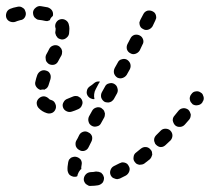

<svg xmlns="http://www.w3.org/2000/svg" viewBox="-36 -587 687 628"><path d="M304 -7Q303 -11 301 -15Q298 -19 295 -22Q291 -24 287 -25Q282 -26 278 -26Q269 -24 260 -24Q250 -23 244 -16Q238 -9 238 0Q238 4 240 8Q242 12 245 15Q249 18 253 20Q257 22 262 21Q273 21 285 19Q294 17 300 10Q305 2 304 -7ZM385 -44Q383 -48 380 -51Q376 -54 372 -55Q368 -56 363 -56Q359 -55 355 -53Q346 -48 337 -44Q329 -40 326 -32Q322 -23 326 -14Q328 -10 331 -7Q335 -4 339 -3Q343 -1 348 -1Q352 -2 356 -3Q366 -8 376 -13Q384 -18 387 -27Q390 -36 385 -44ZM193 -14Q190 -16 188 -20Q186 -24 185 -29Q184 -41 187 -56Q188 -61 190 -65Q193 -68 196 -71Q200 -73 205 -74Q209 -75 213 -74Q222 -72 228 -65Q233 -57 231 -48Q229 -39 230 -34Q229 -33 227 -32Q221 -25 218 -16Q217 -13 217 -11Q215 -10 213 -9Q212 -9 210 -9Q206 -8 201 -10Q197 -11 193 -14ZM462 -81Q462 -85 461 -90Q460 -94 457 -97Q451 -105 442 -106Q433 -107 425 -101Q417 -94 409 -88Q402 -83 401 -74Q399 -64 405 -57Q408 -53 411 -51Q415 -49 420 -48Q424 -48 429 -49Q433 -50 436 -52Q445 -59 454 -66Q457 -69 459 -73Q461 -77 462 -81ZM212 -109Q214 -104 217 -101Q220 -98 224 -96Q232 -91 241 -94Q250 -97 254 -106Q258 -114 263 -124Q267 -132 265 -141Q262 -150 253 -154Q245 -159 236 -156Q227 -153 223 -145Q218 -134 213 -126Q211 -122 211 -117Q211 -113 212 -109ZM521 -160Q515 -166 505 -166Q496 -166 490 -160Q482 -152 475 -145Q472 -142 470 -138Q468 -134 468 -129Q468 -125 470 -121Q471 -116 475 -113Q478 -110 482 -108Q486 -106 490 -106Q495 -106 499 -108Q503 -110 506 -113Q514 -120 522 -128Q528 -135 528 -144Q528 -153 521 -160ZM588 -213Q587 -217 585 -221Q583 -225 580 -228Q572 -234 563 -233Q554 -232 548 -225Q541 -217 535 -209Q532 -206 530 -201Q529 -197 529 -193Q530 -188 532 -184Q534 -180 537 -177Q544 -171 554 -172Q563 -173 569 -180Q576 -188 583 -196Q586 -200 587 -204Q588 -208 588 -213ZM265 -175Q273 -171 282 -174Q291 -176 295 -185L305 -203Q307 -207 307 -212Q308 -216 306 -220Q305 -225 302 -228Q299 -231 295 -234Q287 -238 278 -235Q269 -232 265 -224L255 -206Q251 -197 254 -188Q256 -180 265 -175ZM117 -217Q101 -222 90 -234Q84 -241 84 -251Q85 -260 92 -266Q99 -272 108 -272Q117 -271 124 -264Q126 -261 131 -260Q138 -258 142 -253Q146 -247 147 -241Q147 -240 147 -239Q147 -237 147 -235Q146 -233 146 -231Q143 -222 135 -218Q126 -214 117 -217ZM232 -260Q230 -264 227 -267Q223 -270 219 -272Q215 -273 211 -273Q206 -273 202 -271Q193 -267 185 -264Q176 -261 172 -253Q167 -245 170 -236Q173 -227 182 -223Q190 -219 199 -222Q209 -225 220 -230Q229 -234 232 -243Q236 -251 232 -260ZM630 -270Q629 -274 627 -278Q625 -282 621 -284Q613 -290 604 -288Q595 -287 590 -279L589 -278Q586 -274 585 -269Q584 -265 585 -261Q586 -256 588 -253Q591 -249 594 -246Q602 -241 611 -243Q620 -244 626 -252V-253Q629 -257 630 -261Q631 -266 630 -270ZM306 -254Q310 -252 315 -252Q319 -251 324 -253Q328 -254 331 -257Q335 -260 337 -264L347 -282Q351 -290 348 -299Q346 -308 337 -313Q329 -317 320 -314Q311 -312 307 -303L297 -285Q293 -277 295 -268Q298 -259 306 -254ZM281 -320Q277 -319 273 -316Q265 -309 257 -304Q249 -298 248 -289Q246 -280 252 -272Q256 -267 261 -265Q267 -262 273 -263Q271 -271 272 -279Q273 -288 277 -295L287 -314Q289 -317 291 -320Q286 -321 281 -320ZM80 -321Q82 -331 86 -342Q90 -351 98 -355Q106 -359 115 -356Q119 -355 123 -352Q126 -349 128 -345Q130 -341 130 -336Q130 -332 129 -328Q126 -318 123 -309Q122 -305 119 -301Q117 -298 113 -296Q112 -295 111 -295Q111 -294 110 -294Q110 -294 109 -294Q103 -295 96 -293Q96 -293 96 -293Q96 -293 96 -293Q87 -296 82 -304Q77 -312 80 -321ZM340 -366 339 -364Q335 -356 337 -347Q340 -338 348 -333Q357 -329 365 -332Q374 -335 379 -343L380 -345L389 -361Q393 -370 390 -379Q387 -387 379 -392Q371 -396 362 -393Q353 -391 349 -382ZM113 -399Q113 -395 114 -390Q115 -386 118 -383Q121 -379 125 -377Q134 -373 143 -376Q151 -379 155 -388Q157 -391 161 -399Q164 -404 165 -406Q167 -410 167 -415Q168 -419 166 -424Q165 -428 162 -431Q159 -435 155 -437Q147 -441 138 -438Q129 -435 125 -427Q123 -424 121 -419Q117 -411 115 -408Q113 -404 113 -399ZM390 -413Q398 -408 407 -411Q416 -414 421 -422L430 -441Q435 -449 432 -458Q429 -467 421 -471Q413 -475 404 -473Q395 -470 391 -462L381 -443Q377 -435 379 -426Q382 -417 390 -413ZM146 -475Q147 -470 150 -467Q152 -463 156 -461Q160 -459 165 -458Q174 -457 181 -463Q189 -469 190 -478Q191 -486 191 -493Q191 -500 189 -507Q187 -516 179 -521Q171 -526 162 -524Q153 -522 148 -514Q143 -506 145 -497Q146 -495 146 -493Q146 -488 145 -483Q144 -479 146 -475ZM421 -505Q422 -501 425 -497Q428 -494 432 -492Q440 -487 449 -490Q458 -493 463 -501L472 -520Q474 -524 475 -528Q475 -533 474 -537Q473 -541 470 -545Q467 -548 463 -550Q455 -554 446 -552Q437 -549 433 -541L423 -522Q421 -518 420 -514Q420 -509 421 -505ZM45 -530Q50 -538 48 -547Q47 -551 45 -555Q43 -559 39 -561Q35 -564 31 -565Q26 -566 22 -565Q6 -562 -3 -558Q-12 -554 -15 -545Q-18 -536 -15 -528Q-11 -519 -2 -516Q7 -513 15 -516Q17 -517 20 -518Q25 -520 30 -521Q40 -522 45 -530ZM137 -535Q137 -535 137 -536Q139 -545 134 -553Q129 -560 120 -563Q109 -565 97 -567Q88 -568 81 -562Q73 -556 72 -547Q72 -542 73 -538Q74 -534 77 -530Q80 -527 83 -525Q87 -522 92 -522Q102 -521 110 -519Q114 -518 119 -518Q123 -519 127 -521Q128 -524 129 -526Q132 -531 137 -535Q137 -535 137 -535Z"/></svg>

Font: FRB American Cursive Guidelines Dashed Extrabold
Style: Bold Italic
Weight: 800
Italic angle: -25°
Version: Version 2.0;Modular Font Editor K font №1